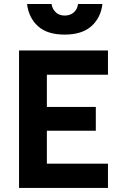

<svg xmlns="http://www.w3.org/2000/svg" viewBox="-20 -930 594 950"><path d="M345.7 -869.1Q363.3 -885.3 366.2 -910.2H486.8Q479 -842.8 432.6 -800.8Q385.7 -758.8 299.8 -758.8Q213.9 -758.8 168 -800.3Q122.1 -841.8 113.8 -910.2H234.9Q238.8 -885.3 255.9 -869.1Q272.9 -853 300.3 -853Q327.6 -853 345.7 -869.1ZM74.2 0V-680.2H514.2V-560.1H211.9V-400.9H454.1V-283.2H211.9V-120.1H514.2V0Z"/></svg>

Font: TitilliumWeb-Bold
Style: Bold
Weight: 700
Version: Version 1.001;PS 57.000;hotconv 1.0.70;makeotf.lib2.5.55311